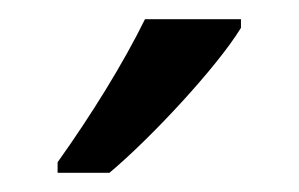

<svg xmlns="http://www.w3.org/2000/svg" viewBox="-20 -786 311 200"><path d="M231 -757V-766H131C109 -721 75 -666 40 -617V-606H94C137 -642 206 -716 231 -757Z"/></svg>

Font: Noto Sans Sinhala Condensed
Style: Regular
Weight: 400
Width: 3
Designer: Jelle Bosma - Monotype Design Team
Foundry: Monotype Imaging Inc.
Version: Version 2.006